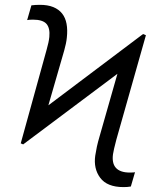

<svg xmlns="http://www.w3.org/2000/svg" viewBox="-20 -757 633 787"><path d="M171.2 -553.6Q175.4 -568.9 178.3 -581.7Q181.1 -594.5 182.2 -605.5Q185.7 -641.7 170.5 -659.1Q155.2 -676.5 114.7 -676.5Q106.9 -676.5 101.6 -676Q96.2 -675.4 91.3 -674.7L108.7 -735.1Q125.4 -737.2 143.1 -737.2Q175.8 -737.2 198.3 -728Q220.9 -718.8 234.6 -701.5Q248.2 -684.3 252.8 -659.3Q257.5 -634.2 253.9 -602.3Q252.8 -590.6 250 -577.6Q247.2 -564.6 243.3 -550.4L178.3 -325.3L566.4 -617.5L578.1 -612.6L457 -185Q451.3 -163.7 447.8 -148.3Q444.2 -132.8 443.2 -125Q440.7 -107.6 443.4 -93.6Q446 -79.5 454.4 -69.8Q462.7 -60 477.1 -54.9Q491.5 -49.7 512.1 -49.7Q528.8 -49.7 533.4 -51.1L516.3 7.5Q508.9 8.9 501.4 9.4Q494 9.9 486.2 9.9Q419 9.9 390.6 -28.4Q362.9 -65.7 370.4 -119Q372.9 -136 377.1 -155.7Q381.4 -175.4 388.1 -197.8L461.3 -454.5L74.9 -165.1L65 -169.4Z"/></svg>

Font: Inter P Light
Style: Italic
Weight: 300
Italic angle: 9.39999°
Designer: Rasmus Andersson
Foundry: rsms
Version: Version 3.018;git-588b23468